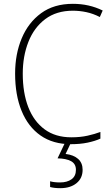

<svg xmlns="http://www.w3.org/2000/svg" viewBox="-20 -744 586 1004"><path d="M361 -688Q275 -688 216.5 -644Q158 -600 128.5 -525Q99 -450 99 -359Q99 -258 128 -183.5Q157 -109 213.5 -67.5Q270 -26 353 -26Q400 -26 438 -34.5Q476 -43 505 -54V-19Q476 -6 437.5 2Q399 10 351 10Q257 10 192 -35.5Q127 -81 93 -164Q59 -247 59 -359Q59 -461 93.5 -543.5Q128 -626 195 -675Q262 -724 361 -724Q446 -724 517 -689L502 -655Q467 -673 431.5 -680.5Q396 -688 361 -688ZM412 144Q412 188 380 214Q348 240 295 240Q264 240 242 234V204Q263 210 294 210Q331 210 354 193.5Q377 177 377 144Q377 113 352 99Q327 85 281 84L321 0H352L323 61Q365 66 388.5 87Q412 108 412 144Z"/></svg>

Font: Noto Sans Gujarati SemiCondensed ExtraLight
Style: Regular
Weight: 200
Width: 4
Designer: Jelle Bosma - Monotype Design Team, Universal Thirst
Foundry: Monotype Imaging Inc.
Version: Version 2.106; ttfautohint (v1.8.4.7-5d5b)